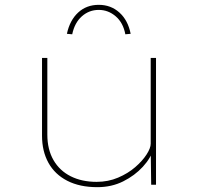

<svg xmlns="http://www.w3.org/2000/svg" viewBox="-20 -765 814 795"><path d="M383 10Q310 10 258.5 -16.5Q207 -43 180.5 -91Q154 -139 154 -203V-525H176V-208Q176 -146 201.5 -102Q227 -58 273 -35Q319 -12 380 -12Q428 -12 469 -29.5Q510 -47 540 -73Q570 -99 587 -125.5Q604 -152 604 -170V-525H626V0H606L604 -147L616 -150Q605 -111 571.5 -74.5Q538 -38 490 -14Q442 10 383 10ZM279 -623 257 -625Q269 -681 303.5 -713Q338 -745 389 -745Q439 -745 474.5 -713Q510 -681 521 -625L499 -623Q490 -671 459 -697.5Q428 -724 389 -724Q349 -724 319 -697.5Q289 -671 279 -623Z"/></svg>

Font: Lexend Mega Thin
Style: Regular
Weight: 250
Version: Version 1.007